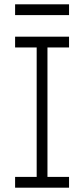

<svg xmlns="http://www.w3.org/2000/svg" viewBox="-20 -870 390 890"><path d="M300 -700H50V-650H150V-50H50V0H300V-50H200V-650H300ZM50 -800H300V-850H50Z"/></svg>

Font: LS-VG5000 Light
Style: Regular
Weight: 400
Designer: Justin Bihan, 2021
Foundry: Justin Bihan, 2021
Version: Version 1.000;Glyphs 3.1.2 (3151)